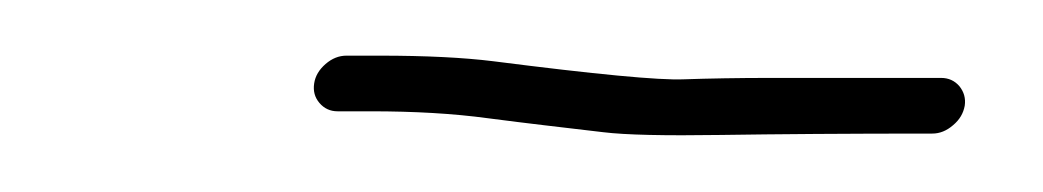

<svg xmlns="http://www.w3.org/2000/svg" viewBox="-20 -301 375 69"><path d="M92.9 -271C92.5 -268.3 93.1 -266 94.8 -264C96.5 -262 98.7 -261 101.3 -261H113.3C128.9 -261 142.9 -260.2 155.4 -258.5C163 -257.5 169.7 -256.7 175.5 -256C181.4 -255.3 188.5 -254.5 196.7 -253.5C204.8 -252.5 218.9 -252.2 239 -252.5C259 -252.8 284.4 -253 315.1 -253C317.7 -253 320.2 -254 322.5 -256C324.9 -258 326.2 -260.3 326.7 -263C327.1 -265.7 326.4 -268 324.8 -270C323.1 -272 320.9 -273 318.2 -273H257.2C245.2 -273 234.8 -272.8 225.8 -272.5C216.9 -272.1 194 -274.3 157.2 -279C146.7 -280.3 133.2 -281 116.5 -281H104.5C101.8 -281 99.3 -280 97 -278C94.7 -276 93.3 -273.7 92.9 -271Z"/></svg>

Font: Proton
Style: RgIt
Weight: 500
Version: Version 1.017